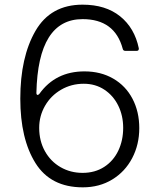

<svg xmlns="http://www.w3.org/2000/svg" viewBox="-20 -793 680 823"><path d="M67 -370Q67 -548 132 -660.5Q197 -773 334 -773Q433 -773 495 -723Q557 -673 575 -586V-584Q575 -575 566 -575H517Q508 -575 506 -584Q472 -711 334 -711Q143 -711 136 -395Q136 -386 142 -386Q144 -386 149 -391Q218 -487 342 -487Q412 -487 465.5 -456Q519 -425 548 -369.5Q577 -314 577 -244Q577 -173 546.5 -115Q516 -57 461 -23.5Q406 10 335 10Q197 10 132 -94Q67 -198 67 -370ZM508 -245Q508 -297 487 -340Q466 -383 427.5 -408.5Q389 -434 339 -434Q286 -434 242 -408.5Q198 -383 173 -339.5Q148 -296 148 -245Q148 -189 172.5 -145Q197 -101 239.5 -76.5Q282 -52 334 -52Q387 -52 426.5 -77.5Q466 -103 487 -147Q508 -191 508 -245Z"/></svg>

Font: Open Sauce Two Light
Style: Regular
Weight: 300
Designer: Alfredo Marco Pradil
Foundry: Creative Sauce Fz LLC
Version: Version 1.477